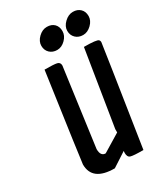

<svg xmlns="http://www.w3.org/2000/svg" viewBox="-177 -779 754 866"><g transform="rotate(-30 200.0 -346.0)"><path d="M387 -528Q391 -523 391 -517Q391 -511 312 0Q260 0 246 -4.5Q232 -9 232 -31L233 -41L159 7Q43 7 43 -80Q43 -88 107 -537Q155 -537 170.5 -533.5Q186 -530 186 -513L131 -109Q131 -72 157 -72L249 -128V-145L312 -537Q379 -537 387 -528ZM264 -647.5Q264 -624 244.5 -604.5Q225 -585 201.5 -585Q178 -585 163 -599.5Q148 -614 148 -637Q148 -660 168 -679.5Q188 -699 212 -699Q236 -699 250 -685Q264 -671 264 -647.5ZM347.5 -699Q371 -699 385.5 -685Q400 -671 400 -647.5Q400 -624 380 -604.5Q360 -585 336.5 -585Q313 -585 298 -599.5Q283 -614 283 -637Q283 -660 303.5 -679.5Q324 -699 347.5 -699Z"/></g></svg>

Font: Economica
Style: Bold Italic
Weight: 700
Designer: Vicente Lamonaca
Foundry: Vicente Lamonaca
Version: Version 1.100